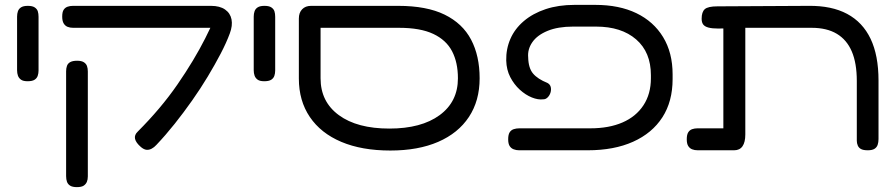

<svg xmlns="http://www.w3.org/2000/svg" viewBox="-20 -606 3668 787"><path d="M93 -273Q75 -273 66 -279.5Q57 -286 53.5 -296Q50 -306 50 -318V-538Q50 -550 53.5 -560Q57 -570 66.5 -576Q76 -582 94 -582Q113 -582 122.5 -575.5Q132 -569 135 -559.5Q138 -550 138 -537V-317Q138 -305 134.5 -295Q131 -285 121.5 -279Q112 -273 93 -273Z M558 -3Q537 -21 533.5 -37Q530 -53 545 -67Q591 -113 632 -161.5Q673 -210 707.5 -260Q742 -310 770.5 -357.5Q799 -405 821 -448.5Q843 -492 859 -529L922 -469Q908 -431 884.5 -386Q861 -341 831.5 -292Q802 -243 767.5 -194Q733 -145 696 -98.5Q659 -52 621 -12Q612 -2 601.5 3.5Q591 9 580.5 8Q570 7 558 -3ZM295 161Q277 161 267.5 155Q258 149 254.5 139Q251 129 251 116V-314Q251 -326 254.5 -336Q258 -346 268 -351.5Q278 -357 296 -357Q314 -357 323.5 -351Q333 -345 336.5 -335.5Q340 -326 340 -313V117Q340 130 336 139.5Q332 149 323 155Q314 161 295 161ZM922 -469 854 -492H758H280Q267 -492 257 -496Q247 -500 241 -510Q235 -520 235 -538Q235 -557 241 -566Q247 -575 257 -578.5Q267 -582 279 -582H845Q881 -582 902.5 -567Q924 -552 929 -526.5Q934 -501 922 -469Z M1063 -273Q1045 -273 1036 -279.5Q1027 -286 1023.5 -296Q1020 -306 1020 -318V-538Q1020 -550 1023.5 -560Q1027 -570 1036.5 -576Q1046 -582 1064 -582Q1083 -582 1092.5 -575.5Q1102 -569 1105 -559.5Q1108 -550 1108 -537V-317Q1108 -305 1104.5 -295Q1101 -285 1091.5 -279Q1082 -273 1063 -273Z M1580 11Q1463 11 1379 -24.5Q1295 -60 1250 -126.5Q1205 -193 1205 -284V-530Q1205 -554 1218.5 -568Q1232 -582 1255 -582H1612Q1729 -582 1802.5 -546Q1876 -510 1911 -443.5Q1946 -377 1946 -285Q1946 -193 1902 -126.5Q1858 -60 1776 -24.5Q1694 11 1580 11ZM1576 -79Q1707 -79 1782 -134Q1857 -189 1857 -285Q1857 -350 1833 -396Q1809 -442 1756 -467Q1703 -492 1616 -492H1294V-285Q1294 -189 1369 -134Q1444 -79 1576 -79Z M2108 10Q2096 10 2085.5 6Q2075 2 2069 -7.5Q2063 -17 2063 -35Q2063 -54 2069 -63.5Q2075 -73 2085.5 -76.5Q2096 -80 2109 -80H2400Q2476 -80 2531.5 -104Q2587 -128 2617.5 -174.5Q2648 -221 2648 -285V-298Q2648 -392 2587.5 -444.5Q2527 -497 2423 -497H2329Q2267 -497 2224.5 -479.5Q2182 -462 2162 -433Q2142 -404 2145 -371Q2146 -327 2165 -304.5Q2184 -282 2224 -266Q2235 -260 2237.5 -249Q2240 -238 2236.5 -226.5Q2233 -215 2225 -207Q2217 -199 2208 -199Q2186 -196 2160 -206.5Q2134 -217 2110.5 -238.5Q2087 -260 2071.5 -290Q2056 -320 2055 -358Q2054 -405 2072 -446.5Q2090 -488 2127 -519.5Q2164 -551 2216.5 -568.5Q2269 -586 2335 -586H2420Q2518 -586 2588.5 -552Q2659 -518 2698 -454Q2737 -390 2737 -301V-282Q2737 -190 2695 -125Q2653 -60 2575 -25Q2497 10 2389 10Z M2840 10Q2827 10 2817 6Q2807 2 2801 -7.5Q2795 -17 2795 -35Q2795 -54 2801 -63.5Q2807 -73 2817 -76.5Q2827 -80 2839 -80H2945V-518L2982 -490Q2948 -489 2923.5 -489Q2899 -489 2884 -493Q2869 -497 2862.5 -505.5Q2856 -514 2856 -529Q2856 -557 2869 -568.5Q2882 -580 2921 -580L3295 -582Q3389 -583 3452.5 -549Q3516 -515 3548.5 -447Q3581 -379 3581 -276V-36Q3581 -23 3577.5 -12.5Q3574 -2 3564.5 4Q3555 10 3537 10Q3519 10 3509.5 5Q3500 0 3496 -9.5Q3492 -19 3492 -29V-274Q3492 -347 3471.5 -395Q3451 -443 3410 -467.5Q3369 -492 3307 -492H3035V-55Q3035 -23 3023.5 -6.5Q3012 10 2989 10Z"/></svg>

Font: Fredoka Expanded
Style: Regular
Weight: 400
Width: 7
Designer: Ben Nathan
Foundry: Milena B. Brandão, Ben Nathan
Version: Version 2.001